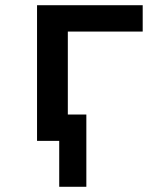

<svg xmlns="http://www.w3.org/2000/svg" viewBox="-20 -540 640 736"><path d="M311 176H207V0H122V-520H527V-419H240V-101H311Z"/></svg>

Font: Iosevka Aile
Style: Bold
Weight: 700
Designer: Belleve Invis
Foundry: Belleve Invis
Version: Version 28.0.1; ttfautohint (v1.8.4)